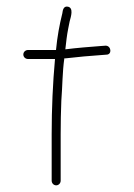

<svg xmlns="http://www.w3.org/2000/svg" viewBox="-20 -601 401 576"><path d="M50 -437.5C50 -430 56.3 -424 64 -424H145C138.4 -351 135 -276.3 135 -198V-59C135 -51.3 141 -45 148.5 -45C156 -45 162 -51.3 162 -59V-198C162 -231.8 162.7 -266.3 164 -299C167.4 -341.5 167.1 -384.8 173 -426H177C214.3 -430.4 249.3 -433.4 286 -436L299 -437C317.1 -437 313.8 -464 297 -464L283 -463C247.1 -460.2 212.5 -457.6 176 -453C178.4 -474.8 180.8 -496 184.5 -514.5L189 -537C192.8 -551 201.6 -577.7 183.5 -581C171 -583.3 168.2 -571.5 167 -561C158.4 -526.8 151.9 -491.6 148 -451H64C56.3 -451 50 -445 50 -437.5Z"/></svg>

Font: Take Off
Style: Regular, Eh
Weight: 400
Foundry: Cannot Into Space Fonts
Version: Version 0.89